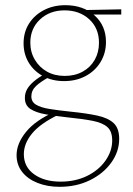

<svg xmlns="http://www.w3.org/2000/svg" viewBox="-20 -432 512 741"><path d="M210 289Q163 289 125 274Q87 259 65.5 231.5Q44 204 44 167Q44 122 80.5 77Q117 32 194 -2L205 11Q135 45 103.5 83.5Q72 122 72 163Q72 212 111.5 240.5Q151 269 214 269Q271 269 316 247Q361 225 387 188Q413 151 413 110Q413 75 394.5 58.5Q376 42 338.5 34.5Q301 27 241 21Q196 16 158 9.5Q120 3 98 -11Q76 -25 76 -54Q76 -73 85 -88.5Q94 -104 112 -119Q130 -134 157 -149L172 -136Q137 -117 119 -100Q101 -83 101 -60Q101 -39 119 -28Q137 -17 171 -11.5Q205 -6 253 -1Q313 5 355 14Q397 23 418.5 43Q440 63 440 104Q440 153 409.5 195.5Q379 238 327 263.5Q275 289 210 289ZM227 -119Q182 -119 146.5 -138Q111 -157 91 -190Q71 -223 71 -265Q71 -308 92 -341Q113 -374 149.5 -393Q186 -412 232 -412Q301 -412 345 -372.5Q389 -333 389 -270Q389 -227 368 -192.5Q347 -158 310.5 -138.5Q274 -119 227 -119ZM230 -139Q269 -139 299 -155.5Q329 -172 345.5 -201Q362 -230 362 -267Q362 -323 324.5 -357.5Q287 -392 229 -392Q172 -392 134.5 -357Q97 -322 97 -267Q97 -231 114.5 -201.5Q132 -172 161.5 -155.5Q191 -139 230 -139ZM312 -376 296 -393 448 -396V-376Z"/></svg>

Font: Ysabeau Office Thin
Style: Regular
Weight: 250
Designer: Christian Thalmann (Catharsis Fonts)
Version: Version 2.001;gftools[0.9.30]; featfreeze: tnum,lnum,ss02